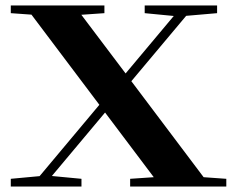

<svg xmlns="http://www.w3.org/2000/svg" viewBox="-20 -683 868 703"><path d="M19.5 0V-28.3L125 -38.1L343.8 -299.3L95.2 -629.4L19.5 -634.8V-663.1H362.3V-634.8L277.8 -628.9L439.9 -414.1L616.2 -624.5L509.8 -634.8V-663.1H774.9V-634.8L661.6 -625L460.9 -385.7L725.6 -34.2L808.6 -28.3V0H456.5V-28.3L543 -34.2L364.7 -271L169.9 -38.6L278.3 -28.3V0Z"/></svg>

Font: Elstob
Style: Bold
Weight: 700
Designer: Peter S. Baker
Version: Version 1.015